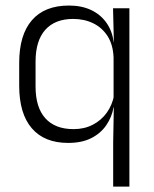

<svg xmlns="http://www.w3.org/2000/svg" viewBox="-20 -518 570 710"><path d="M232 10.5Q144 10.5 97.5 -43.8Q51 -98 51 -201V-285.5Q51 -389 98 -443.2Q145 -497.5 235 -497.5Q282 -497.5 317.2 -480.8Q352.5 -464 374 -433.2Q395.5 -402.5 400.5 -361H420.5L400 -305.5Q398 -353 377.8 -384.5Q357.5 -416 324.5 -432Q291.5 -448 250.5 -448Q183.5 -448 147.5 -407.8Q111.5 -367.5 111.5 -290V-198Q111.5 -121 147.5 -80.8Q183.5 -40.5 252 -40.5Q292 -40.5 323.2 -56.8Q354.5 -73 374.8 -101.2Q395 -129.5 402 -166L417.5 -121H400Q393.5 -85 373 -55Q352.5 -25 317.5 -7.2Q282.5 10.5 232 10.5ZM398.5 172V9L401 -128L400 -140.5V-346L401 -366L398 -487.5H458.5V172Z"/></svg>

Font: Anek Gurmukhi Light
Style: Regular
Weight: 300
Designer: Sarang Kulkarni (Gurmukhi), Yesha Goshar (Latin)
Foundry: Ek Type
Version: Version 1.003